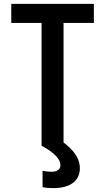

<svg xmlns="http://www.w3.org/2000/svg" viewBox="-20 -750 540 988"><path d="M194 0V-632H38V-730H463V-632H307V0ZM254 218Q239 218 225 217Q211 216 199 213V129Q210 131 222 132.5Q234 134 246 134Q260 134 270 130Q280 126 285.5 118.5Q291 111 291 99Q291 76 266 50.5Q241 25 194 0L293 -27Q342 7 366.5 42Q391 77 391 116Q391 148 375 171Q359 194 328.5 206Q298 218 254 218Z"/></svg>

Font: M PLUS Code Latin Medium
Style: Regular
Weight: 500
Designer: Coji Morishita
Foundry: UNDERFOREST DESIGN
Version: Version 1.002; ttfautohint (v1.8.3)